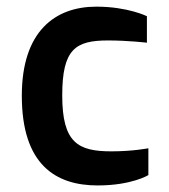

<svg xmlns="http://www.w3.org/2000/svg" viewBox="-20 -547 511 580"><path d="M45.9 -257.8C45.9 -48.8 148.9 13.2 274.9 13.2C377.9 13.2 428.2 -18.1 428.2 -18.1V-99.1C428.2 -99.1 380.9 -89.8 316.9 -89.8C215.8 -89.8 168 -115.2 168 -258.8C168 -398.9 208 -424.8 306.2 -424.8C367.2 -424.8 423.8 -418 423.8 -418V-498C423.8 -498 366.2 -526.9 271 -526.9C147 -526.9 45.9 -453.1 45.9 -257.8Z"/></svg>

Font: Doppio One
Style: Regular
Weight: 400
Designer: Szymon Celej
Foundry: Sorkin Type Co
Version: Version 1.002